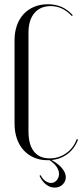

<svg xmlns="http://www.w3.org/2000/svg" viewBox="-20 -726 384 879"><path d="M46.6 -160.4Q46.6 -122.5 57.3 -91.5Q68 -60.5 87.9 -38.6Q107.8 -16.6 135.5 -4.6Q163.2 7.5 198 7.5Q246.9 7.5 283.2 -16.9Q319.5 -41.2 337.4 -86.9L331.4 -88.9Q323.8 -68.5 311.7 -52.4Q299.6 -36.2 283.3 -24.8Q267 -13.4 248.1 -7.1Q229.2 -0.9 207.2 -0.9Q160.4 -0.9 135.4 -32.3Q110.4 -63.8 110.4 -124.5V-576.5Q110.4 -633.9 137.4 -666Q164.5 -698.1 212.2 -698.1Q239.5 -698.1 263.5 -686.8Q287.5 -675.5 309.1 -652.5L313.1 -656.5Q289.8 -682.2 261.7 -694.4Q233.6 -706.5 199.1 -706.5Q164.1 -706.5 135.9 -694.6Q107.8 -682.8 87.9 -661.2Q68 -639.6 57.3 -609.2Q46.6 -578.8 46.6 -542ZM165.8 75.8 160.8 78.8Q172.8 104.6 190.9 118.8Q209 132.9 230.2 132.9Q251.5 132.9 266.4 119.1Q281.2 105.2 281.2 84.8Q281.2 73.8 275.9 62.6Q270.6 51.4 260.8 40.5Q251 29.6 236.6 19.4Q222.1 9.2 204.1 0.1H194.8Q222.6 15.6 236.4 33.8Q250.2 52 250.2 69.9Q250.2 78.8 247.2 86.4Q244.1 94.1 239.4 99.6Q234.6 105.1 228.2 108.4Q221.8 111.6 214 111.6Q201.1 111.6 187.9 102.6Q174.8 93.6 165.8 75.8Z"/></svg>

Font: Moniqa Black
Style: Regular
Weight: 900
Designer: Rajesh Rajput
Foundry: Rajesh Rajput
Version: Version 1.000